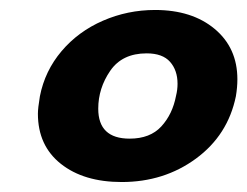

<svg xmlns="http://www.w3.org/2000/svg" viewBox="-20 -708 496 385"><path d="M56 -480Q56 -491 60 -515Q70 -566 103.5 -605.5Q137 -645 186.5 -666.5Q236 -688 291 -688Q365 -688 410.5 -650Q456 -612 456 -549Q456 -533 453 -515Q437 -437 373 -390Q309 -343 224 -343Q148 -343 102 -379.5Q56 -416 56 -480ZM240 -430Q281 -430 303.5 -454.5Q326 -479 333 -516Q336 -528 336 -540Q336 -567 321 -584Q306 -601 274 -601Q225 -601 201 -566Q177 -531 177 -490Q177 -430 240 -430Z"/></svg>

Font: Teachers
Style: Bold Italic
Weight: 700
Designer: Alfredo Marco Pradil & Chank Diesel
Version: Version 0.009